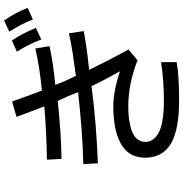

<svg xmlns="http://www.w3.org/2000/svg" viewBox="2 -840 915 960"><g transform="rotate(-90 460.0 -359.5)"><path d="M142 -583Q217 -584 284 -587.5Q351 -591 409 -596Q395 -630 382.5 -664.5Q370 -699 356 -735L433 -757Q447 -719 460.5 -681Q474 -643 488 -608Q548 -614 600 -622Q652 -630 698 -641L710 -570Q664 -560 616 -553Q568 -546 516 -541Q527 -511 538.5 -486Q550 -461 561 -438Q621 -446 673.5 -454Q726 -462 774 -473L785 -399Q712 -384 591 -372Q613 -327 639.5 -275.5Q666 -224 693 -175L639 -130Q520 -176 410 -176Q362 -176 327.5 -169.5Q293 -163 271 -152Q231 -130 231 -91Q231 -48 281 -22Q332 2 439 2Q481 2 528 -1Q575 -4 630 -12V66Q587 73 539 75.5Q491 78 437 78Q298 78 227 40Q152 -3 152 -91Q152 -162 203 -201Q271 -251 409 -251Q482 -251 584 -218Q562 -257 543 -293Q524 -329 510 -360Q413 -347 317 -339.5Q221 -332 124 -328L120 -401Q211 -403 300 -410Q389 -417 480 -427Q472 -448 459 -478Q446 -508 436 -529Q361 -521 289.5 -516Q218 -511 146 -510ZM738 -758Q755 -734 772 -701Q789 -668 801 -638L743 -611Q731 -643 715 -675.5Q699 -708 682 -733ZM838 -797Q879 -738 901 -679L843 -653Q832 -683 815.5 -714Q799 -745 782 -771Z"/></g></svg>

Font: BM YEONSUNG
Style: Regular
Weight: 400
Designer: Bongjin Kim; Myungsoo Han; Jaehyun Keum; Jihee Min; Dokyung Lee; Chorong Kim; Jooyeon Kang; Sang-a Kim;
Foundry: Sandoll Communications Inc.
Version: Version 1.000;PS 1;hotconv 16.6.51;makeotf.lib2.5.65220